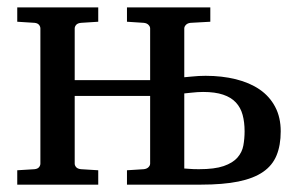

<svg xmlns="http://www.w3.org/2000/svg" viewBox="-20 -502 817 522"><path d="M743.2 -145Q743.2 -106.9 731.9 -79.6Q720.7 -52.2 695.3 -34.7Q669.9 -17.1 628.2 -8.5Q586.4 0 525.9 0H325.2V-39.1L371.1 -42Q379.4 -43 383.8 -47.6Q388.2 -52.2 388.2 -57.1V-241.2H183.1V-57.1Q183.1 -52.2 187 -47.6Q190.9 -43 200.2 -42L247.1 -39.1V0H26.9V-39.1L74.2 -42Q82.5 -43 86.2 -47.6Q89.8 -52.2 89.8 -57.1V-424.8Q89.8 -429.7 86.2 -434.3Q82.5 -439 74.2 -439.9L26.9 -442.9V-481.9H247.1V-442.9L200.2 -439.9Q190.9 -439 187 -434.3Q183.1 -429.7 183.1 -424.8V-284.2H388.2V-424.8Q388.2 -429.7 383.8 -434.3Q379.4 -439 371.1 -439.9L325.2 -442.9V-481.9H551.8V-442.9L498 -439.9Q489.7 -439 485.4 -434.3Q481 -429.7 481 -424.8V-292L501.5 -293.9Q510.3 -294.9 520.3 -295.4Q530.3 -295.9 539.1 -295.9Q583.5 -295.9 621.1 -286.6Q658.7 -277.3 685.8 -258.8Q712.9 -240.2 728 -211.7Q743.2 -183.1 743.2 -145ZM645 -145Q645 -169.9 639.6 -189.7Q634.3 -209.5 621.3 -223.4Q608.4 -237.3 586.7 -244.6Q564.9 -252 532.2 -252Q525.4 -252 516.8 -251.5Q508.3 -251 500 -250Q490.7 -249 481 -248V-43.9Q486.8 -43.5 493.7 -43Q499.5 -42.5 506.6 -42.2Q513.7 -42 521 -42Q563.5 -42 588.1 -50.5Q612.8 -59.1 625.5 -73.5Q638.2 -87.9 641.6 -106.4Q645 -125 645 -145Z"/></svg>

Font: Charis SIL CyrE
Style: Regular
Weight: 400
Foundry: SIL International
Version: Version 5.000